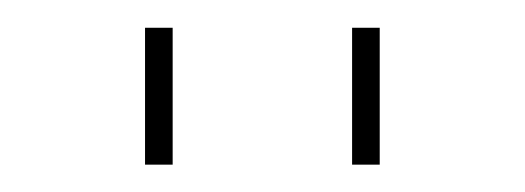

<svg xmlns="http://www.w3.org/2000/svg" viewBox="-20 -710 380 139"><path d="M105 -689.9V-590.8H85V-689.9ZM254.9 -689.9V-590.8H234.9V-689.9Z"/></svg>

Font: Genome Thin
Style: Regular
Weight: 250
Designer: Alfredo Marco Pradil
Version: Version 1.001